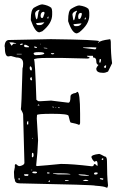

<svg xmlns="http://www.w3.org/2000/svg" viewBox="-20 -855 539 879"><path d="M22.5 -671.9 212.9 -675.8Q434.6 -672.9 434.6 -666Q434.6 -663.1 428.7 -663.1V-660.2H430.7Q440.4 -669.9 479.5 -674.8L484.4 -675.8Q487.3 -668 487.3 -663.1Q487.3 -607.4 493.2 -565.4L474.6 -527.3Q462.9 -521.5 452.1 -521.5Q420.9 -521.5 420.9 -540V-542Q422.9 -548.8 430.7 -557.6Q420.9 -560.5 420.9 -574.2Q420.9 -591.8 406.2 -591.8Q406.2 -599.6 404.3 -599.6H377.9V-598.6Q377.9 -595.7 389.6 -592.8V-588.9L381.8 -586.9L261.7 -589.8H199.2Q135.7 -589.8 135.7 -582Q140.6 -582 146.5 -398.4Q153.3 -391.6 158.2 -391.6H165L213.9 -394.5L293 -384.8Q302.7 -384.8 302.7 -413.1Q302.7 -425.8 327.1 -429.7L334 -434.6Q346.7 -434.6 346.7 -334V-293.9Q346.7 -285.2 341.8 -283.2Q330.1 -289.1 303.7 -293.9Q300.8 -293.9 293.9 -324.2Q293.9 -334 218.8 -334Q149.4 -334 149.4 -328.1L148.4 -312.5L154.3 -212.9Q152.3 -156.2 145.5 -96.7L149.4 -94.7Q191.4 -97.7 258.8 -104.5H259.8Q310.5 -104.5 399.4 -93.8H401.4Q409.2 -93.8 410.2 -103.5H416L425.8 -94.7L426.8 -100.6Q426.8 -118.2 419.9 -118.2L413.1 -114.3Q403.3 -121.1 398.4 -135.7Q398.4 -146.5 434.6 -150.4Q437.5 -150.4 459 -138.7Q469.7 -138.7 469.7 -118.2Q469.7 -49.8 474.6 -5.9L471.7 3.9H466.8Q460 -2 416 -4.9Q416 -8.8 69.3 -15.6Q47.9 -15.6 47.9 -33.2Q43.9 -37.1 43.9 -68.4L47.9 -89.8V-99.6L50.8 -103.5H53.7Q62.5 -94.7 68.4 -94.7H71.3Q91.8 -99.6 91.8 -109.4L85.9 -330.1Q85.9 -336.9 75.2 -355.5Q78.1 -355.5 83 -542Q85.9 -547.9 85.9 -561.5V-565.4Q85.9 -591.8 54.7 -591.8L30.3 -598.6L17.6 -596.7Q2 -596.7 2 -640.6L1 -641.6Q2 -671.9 21.5 -671.9ZM27.3 -661.1H23.4V-660.2L33.2 -645.5Q40 -655.3 44.9 -655.3L51.8 -654.3L54.7 -655.3Q44.9 -661.1 27.3 -661.1ZM75.2 -648.4 84 -651.4V-655.3H79.1Q72.3 -654.3 72.3 -651.4Q72.3 -648.4 75.2 -648.4ZM167 -654.3H164.1V-652.3H167ZM92.8 -650.4 89.8 -645.5V-644.5Q91.8 -638.7 100.6 -638.7H112.3V-642.6Q99.6 -650.4 93.8 -650.4ZM140.6 -641.6H135.7V-640.6Q137.7 -635.7 144.5 -635.7H149.4V-636.7Q147.5 -641.6 140.6 -641.6ZM395.5 -638.7 360.4 -637.7V-635.7L416 -628.9Q418.9 -629.9 420.9 -634.8V-637.7ZM179.7 -636.7Q179.7 -632.8 197.3 -632.8Q197.3 -636.7 179.7 -636.7ZM133.8 -610.4Q135.7 -602.5 143.6 -602.5H144.5Q182.6 -603.5 182.6 -610.4Q182.6 -616.2 158.2 -616.2H155.3Q133.8 -616.2 133.8 -610.4ZM214.8 -611.3 212.9 -610.4Q213.9 -606.4 219.7 -606.4H220.7Q227.5 -606.4 228.5 -610.4L225.6 -611.3ZM79.1 -608.4H56.6V-606.4H79.1ZM434.6 -571.3V-570.3L437.5 -567.4Q440.4 -567.4 442.4 -578.1L441.4 -585H438.5Q434.6 -585 434.6 -571.3ZM455.1 -547.9 457 -546.9 460 -543.9V-543Q465.8 -543 465.8 -553.7V-555.7H461.9Q459 -553.7 455.1 -547.9ZM118.2 -551.8 116.2 -547.9V-540Q118.2 -532.2 124 -532.2L126 -537.1V-538.1Q126 -548.8 118.2 -551.8ZM124 -502.9 118.2 -498V-491.2L122.1 -487.3H125L127 -490.2ZM155.3 -377 152.3 -373V-372.1H160.2V-374L156.2 -377ZM223.6 -367.2H220.7V-364.3L223.6 -362.3H225.6V-364.3ZM237.3 -364.3H233.4V-362.3H237.3ZM250 -364.3H245.1L249 -360.4H252.9V-362.3ZM109.4 -299.8H105.5L103.5 -293.9V-285.2H106.4L109.4 -286.1ZM130.9 -223.6H127.9V-220.7H130.9ZM129.9 -155.3H127L126 -149.4V-136.7L127 -135.7V-134.8Q133.8 -134.8 133.8 -145.5Q133.8 -154.3 129.9 -155.3ZM445.3 -125 448.2 -122.1Q453.1 -124 453.1 -126V-127.9L451.2 -130.9Q445.3 -128.9 445.3 -125ZM127 -78.1H124V-75.2H127ZM130.9 -69.3 127.9 -66.4V-65.4Q128.9 -61.5 138.7 -61.5H143.6L149.4 -63.5V-65.4Q148.4 -69.3 142.6 -69.3ZM205.1 -65.4H195.3V-63.5L197.3 -60.5H201.2L207 -61.5V-63.5ZM414.1 -65.4 410.2 -60.5V-59.6Q411.1 -55.7 417 -55.7Q426.8 -56.6 426.8 -60.5V-61.5L425.8 -65.4ZM245.1 -61.5H222.7V-59.6L245.1 -56.6H302.7Q302.7 -61.5 245.1 -61.5ZM100.6 -57.6 89.8 -56.6V-54.7Q91.8 -49.8 97.7 -49.8H107.4L110.4 -53.7V-54.7Q110.4 -57.6 103.5 -57.6ZM349.6 -56.6H339.8V-55.7Q339.8 -50.8 386.7 -49.8V-51.8Q369.1 -56.6 349.6 -56.6ZM69.3 -40H65.4V-32.2L68.4 -30.3H69.3ZM447.3 -39.1H437.5V-35.2L448.2 -32.2H451.2L453.1 -35.2V-37.1ZM358.4 -29.3 368.2 -26.4H377Q383.8 -26.4 384.8 -30.3H382.8L372.1 -32.2Q358.4 -30.3 358.4 -29.3ZM283.2 -30.3H277.3V-29.3L279.3 -26.4H293.9V-29.3ZM206.1 -29.3 202.1 -25.4V-22.5H207L209 -25.4V-26.4L207 -29.3ZM173.8 -835Q200.2 -831.1 214.8 -819.3Q218.8 -811.5 218.8 -801.8V-788.1Q218.8 -748 173.8 -711.9L160.2 -707Q140.6 -707 121.1 -762.7V-767.6Q121.1 -808.6 134.8 -819.3Q162.1 -835 173.8 -835ZM140.6 -792Q143.6 -766.6 148.4 -766.6Q152.3 -768.6 156.2 -800.8L160.2 -806.6V-810.5H159.2Q140.6 -804.7 140.6 -792ZM166 -786.1V-783.2Q166 -773.4 171.9 -772.5H173.8Q177.7 -772.5 183.6 -793V-797.9L181.6 -800.8H179.7Q168 -800.8 166 -786.1ZM196.3 -772.5 198.2 -770.5H201.2L202.1 -777.3V-779.3H201.2Q199.2 -779.3 196.3 -772.5ZM182.6 -752.9 145.5 -749Q145.5 -743.2 152.3 -740.2H163.1Q173.8 -740.2 182.6 -752ZM342.8 -830.1Q372.1 -826.2 384.8 -814.5Q388.7 -806.6 388.7 -796.9V-783.2Q388.7 -744.1 342.8 -707L332 -702.1Q310.5 -702.1 292 -757.8V-762.7Q292 -805.7 305.7 -814.5Q331.1 -830.1 342.8 -830.1ZM311.5 -788.1Q314.5 -761.7 318.4 -761.7Q321.3 -762.7 328.1 -795.9L332 -801.8V-805.7H330.1Q311.5 -798.8 311.5 -788.1ZM337.9 -780.3V-778.3Q337.9 -768.6 341.8 -767.6H342.8Q349.6 -767.6 354.5 -788.1V-793L352.5 -795.9H349.6Q338.9 -795.9 337.9 -780.3ZM367.2 -767.6V-766.6H372.1L373 -772.5V-774.4H372.1Q368.2 -774.4 367.2 -767.6ZM352.5 -748 316.4 -744.1Q316.4 -738.3 323.2 -735.4H333Q344.7 -735.4 352.5 -746.1Z"/></svg>

Font: Love Ya Like A Sister
Style: Regular
Weight: 400
Designer: Kimberly Geswein
Foundry: Kimberly Geswein
Version: Version 1.002 2007